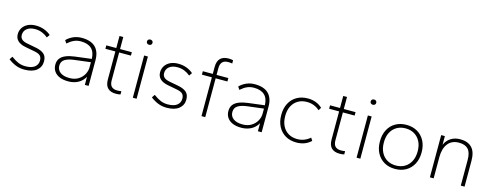

<svg xmlns="http://www.w3.org/2000/svg" viewBox="-24 -1364 5282 2064"><g transform="rotate(15 2617.0 -332.0)"><path d="M244 10Q192 10 148 -7.5Q104 -25 63 -57L86 -91Q127 -60 164 -44Q201 -28 245 -28Q315 -28 349 -55.5Q383 -83 383 -127Q383 -162 364.5 -181Q346 -200 295 -209L195 -228Q137 -239 107.5 -267.5Q78 -296 78 -341Q78 -379 97.5 -410.5Q117 -442 154.5 -461Q192 -480 245 -480Q296 -480 339 -463.5Q382 -447 412 -420L389 -387Q360 -412 324 -426.5Q288 -441 246 -441Q189 -441 155.5 -414.5Q122 -388 122 -343Q122 -314 141.5 -295.5Q161 -277 205 -269L305 -250Q363 -239 395 -212Q427 -185 427 -129Q427 -67 380 -28.5Q333 10 244 10Z M732 10Q675 10 635 -7Q595 -24 574 -55.5Q553 -87 553 -128Q553 -171 574 -198.5Q595 -226 635.5 -242.5Q676 -259 732 -266L916 -289Q914 -366 873 -403.5Q832 -441 755 -441Q714 -441 680 -426Q646 -411 608 -378L587 -410Q617 -441 660 -460.5Q703 -480 755 -480Q857 -480 907.5 -430Q958 -380 958 -286V0H916V-90Q888 -40 840.5 -15Q793 10 732 10ZM736 -28Q794 -28 834 -53Q874 -78 895 -116.5Q916 -155 916 -195V-252L737 -230Q670 -222 633.5 -199Q597 -176 597 -129Q597 -83 633 -55.5Q669 -28 736 -28Z M1262 6Q1203 6 1171.5 -24.5Q1140 -55 1140 -120V-432H1029V-470H1140V-604H1182V-470H1313V-432H1182V-122Q1182 -75 1203.5 -53.5Q1225 -32 1266 -32Q1278 -32 1291.5 -33Q1305 -34 1313 -36V0Q1305 3 1290.5 4.5Q1276 6 1262 6Z M1450 0V-470H1492V0ZM1471 -595Q1457 -595 1448.5 -603Q1440 -611 1440 -624Q1440 -637 1448.5 -645Q1457 -653 1471 -653Q1485 -653 1493.5 -645Q1502 -637 1502 -624Q1502 -611 1493.5 -603Q1485 -595 1471 -595Z M1828 10Q1776 10 1732 -7.5Q1688 -25 1647 -57L1670 -91Q1711 -60 1748 -44Q1785 -28 1829 -28Q1899 -28 1933 -55.5Q1967 -83 1967 -127Q1967 -162 1948.5 -181Q1930 -200 1879 -209L1779 -228Q1721 -239 1691.5 -267.5Q1662 -296 1662 -341Q1662 -379 1681.5 -410.5Q1701 -442 1738.5 -461Q1776 -480 1829 -480Q1880 -480 1923 -463.5Q1966 -447 1996 -420L1973 -387Q1944 -412 1908 -426.5Q1872 -441 1830 -441Q1773 -441 1739.5 -414.5Q1706 -388 1706 -343Q1706 -314 1725.5 -295.5Q1745 -277 1789 -269L1889 -250Q1947 -239 1979 -212Q2011 -185 2011 -129Q2011 -67 1964 -28.5Q1917 10 1828 10Z M2214 0V-432H2103V-470H2214V-547Q2214 -612 2245.5 -643Q2277 -674 2336 -674Q2350 -674 2364 -672.5Q2378 -671 2387 -668V-632Q2379 -634 2365.5 -635Q2352 -636 2340 -636Q2299 -636 2277.5 -613.5Q2256 -591 2256 -546V-470H2387V-432H2256V0Z M2658 10Q2601 10 2561 -7Q2521 -24 2500 -55.5Q2479 -87 2479 -128Q2479 -171 2500 -198.5Q2521 -226 2561.5 -242.5Q2602 -259 2658 -266L2842 -289Q2840 -366 2799 -403.5Q2758 -441 2681 -441Q2640 -441 2606 -426Q2572 -411 2534 -378L2513 -410Q2543 -441 2586 -460.5Q2629 -480 2681 -480Q2783 -480 2833.5 -430Q2884 -380 2884 -286V0H2842V-90Q2814 -40 2766.5 -15Q2719 10 2658 10ZM2662 -28Q2720 -28 2760 -53Q2800 -78 2821 -116.5Q2842 -155 2842 -195V-252L2663 -230Q2596 -222 2559.5 -199Q2523 -176 2523 -129Q2523 -83 2559 -55.5Q2595 -28 2662 -28Z M3271 10Q3202 10 3150 -20Q3098 -50 3068.5 -105Q3039 -160 3039 -235Q3039 -310 3068 -365Q3097 -420 3149.5 -450Q3202 -480 3271 -480Q3322 -480 3362.5 -464Q3403 -448 3433 -419L3413 -387Q3382 -415 3346.5 -428Q3311 -441 3271 -441Q3215 -441 3172.5 -416Q3130 -391 3106.5 -345Q3083 -299 3083 -235Q3083 -171 3106.5 -124.5Q3130 -78 3172.5 -53Q3215 -28 3271 -28Q3311 -28 3346.5 -41.5Q3382 -55 3413 -82L3433 -51Q3403 -22 3362.5 -6Q3322 10 3271 10Z M3752 6Q3693 6 3661.5 -24.5Q3630 -55 3630 -120V-432H3519V-470H3630V-604H3672V-470H3803V-432H3672V-122Q3672 -75 3693.5 -53.5Q3715 -32 3756 -32Q3768 -32 3781.5 -33Q3795 -34 3803 -36V0Q3795 3 3780.5 4.5Q3766 6 3752 6Z M3940 0V-470H3982V0ZM3961 -595Q3947 -595 3938.5 -603Q3930 -611 3930 -624Q3930 -637 3938.5 -645Q3947 -653 3961 -653Q3975 -653 3983.5 -645Q3992 -637 3992 -624Q3992 -611 3983.5 -603Q3975 -595 3961 -595Z M4369 10Q4300 10 4248 -20Q4196 -50 4166.5 -105Q4137 -160 4137 -235Q4137 -310 4166 -365Q4195 -420 4247.5 -450Q4300 -480 4369 -480Q4438 -480 4490 -450Q4542 -420 4571.5 -365Q4601 -310 4601 -235Q4601 -160 4571.5 -105Q4542 -50 4490 -20Q4438 10 4369 10ZM4369 -28Q4425 -28 4467 -53Q4509 -78 4533 -124.5Q4557 -171 4557 -235Q4557 -300 4533 -345.5Q4509 -391 4467 -416Q4425 -441 4369 -441Q4313 -441 4270.5 -416Q4228 -391 4204.5 -345Q4181 -299 4181 -235Q4181 -171 4204.5 -124.5Q4228 -78 4270.5 -53Q4313 -28 4369 -28Z M4756 0V-470H4797V-373Q4818 -423 4862 -451.5Q4906 -480 4968 -480Q5051 -480 5096.5 -433.5Q5142 -387 5142 -286V0H5100V-285Q5100 -368 5066 -404.5Q5032 -441 4964 -441Q4882 -441 4840 -385.5Q4798 -330 4798 -237V0Z"/></g></svg>

Font: Gantari ExtraLight
Style: Regular
Weight: 250
Designer: Anugrah Pasau
Foundry: Lafontype
Version: Version 1.000